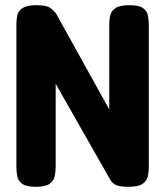

<svg xmlns="http://www.w3.org/2000/svg" viewBox="-20 -709 635 738"><path d="M117 9Q82 9 66 -2Q50 -13 46.5 -30.5Q43 -48 43 -68V-617Q43 -636 47 -652Q51 -668 67.5 -678.5Q84 -689 120 -689Q157 -689 171 -680Q185 -671 196 -656L400 -288V-617Q400 -636 404.5 -652Q409 -668 425 -678.5Q441 -689 477 -689Q514 -689 529.5 -678Q545 -667 548.5 -649.5Q552 -632 552 -613V-67Q552 -48 548 -30.5Q544 -13 527.5 -2Q511 9 474 9Q446 9 430.5 4Q415 -1 405 -16L194 -387V-67Q194 -48 190 -30.5Q186 -13 170 -2Q154 9 117 9Z"/></svg>

Font: Fredoka Condensed SemiBold
Style: Regular
Weight: 600
Width: 3
Designer: Ben Nathan
Foundry: Milena B. Brandão, Ben Nathan
Version: Version 2.001